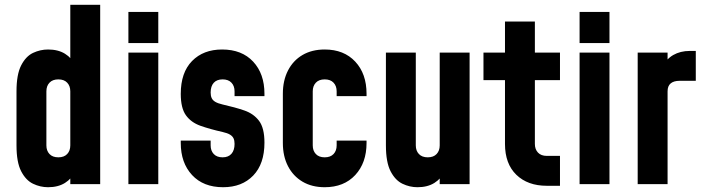

<svg xmlns="http://www.w3.org/2000/svg" viewBox="-20 -770 2930 803"><path d="M181 13Q148.5 13 118.2 -1.5Q88 -16 68.5 -53.8Q49 -91.5 49 -162V-388Q49 -458.5 68.5 -496.5Q88 -534.5 118.2 -548.8Q148.5 -563 181 -563Q223 -563 251.8 -545.2Q280.5 -527.5 296 -495L274 -466V-750H399V0H274V-84L296 -55Q280.5 -23 251.8 -5Q223 13 181 13ZM224 -112Q248 -112 261 -125.8Q274 -139.5 274 -162V-388Q274 -410.5 261 -424.2Q248 -438 224 -438Q200 -438 187 -424.2Q174 -410.5 174 -388V-162Q174 -139.5 187 -125.8Q200 -112 224 -112Z M517 0V-550H642V0ZM517 -590V-720H642V-590Z M913 13Q830.5 13 783.2 -38Q736 -89 736 -172V-182H861V-162Q861 -139.5 874 -125.8Q887 -112 911 -112Q935 -112 948 -126.8Q961 -141.5 961 -168Q961 -182 956.8 -191.2Q952.5 -200.5 941.8 -207Q931 -213.5 911 -218Q857.5 -230 818.2 -244Q779 -258 757.5 -288Q736 -318 736 -377.5Q736 -466.5 783.2 -514.8Q830.5 -563 909 -563Q991.5 -563 1038.8 -512.2Q1086 -461.5 1086 -378V-368H961V-388Q961 -410.5 948 -424.2Q935 -438 911 -438Q887 -438 874 -423.8Q861 -409.5 861 -383Q861 -369.5 865.2 -360Q869.5 -350.5 880.5 -344Q891.5 -337.5 911 -333Q962.5 -321.5 1001.8 -308Q1041 -294.5 1063.5 -264.5Q1086 -234.5 1086 -173.5Q1086 -84.5 1039 -35.8Q992 13 913 13Z M1338 13Q1284.5 13 1245.2 -10.2Q1206 -33.5 1184.5 -75Q1163 -116.5 1163 -172V-378Q1163 -433.5 1184.5 -475.2Q1206 -517 1245.2 -540Q1284.5 -563 1338 -563Q1418.5 -563 1465.8 -512.2Q1513 -461.5 1513 -378V-368H1388V-388Q1388 -410.5 1375 -424.2Q1362 -438 1338 -438Q1314 -438 1301 -424.2Q1288 -410.5 1288 -388V-162Q1288 -139.5 1301 -125.8Q1314 -112 1338 -112Q1362 -112 1375 -125.8Q1388 -139.5 1388 -162V-182H1513V-172Q1513 -89 1465.8 -38Q1418.5 13 1338 13Z M1726 13Q1693.5 13 1663.2 -1.5Q1633 -16 1613.5 -53.8Q1594 -91.5 1594 -162V-550H1719V-162Q1719 -139.5 1732 -125.8Q1745 -112 1769 -112Q1793 -112 1806 -125.8Q1819 -139.5 1819 -162V-550H1944V0H1819V-84L1841 -55Q1825.5 -23 1796.8 -5Q1768 13 1726 13Z M2267 7Q2187 7 2139.5 -39Q2092 -85 2092 -168V-435H2002V-550H2092V-680H2217V-550H2322V-435H2217V-168Q2217 -145.5 2230 -131.8Q2243 -118 2267 -118H2322V7Z M2404 0V-550H2529V0ZM2404 -590V-720H2529V-590Z M2647 0V-550H2772V-460L2749 -487Q2765.5 -522.5 2795.5 -539.8Q2825.5 -557 2865 -557H2890V-432H2822Q2798 -432 2785 -421.2Q2772 -410.5 2772 -388V0Z"/></svg>

Font: Mohave Light
Style: Bold
Weight: 700
Version: Version 2.003